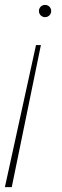

<svg xmlns="http://www.w3.org/2000/svg" viewBox="-32 -564 254 784"><path d="M-12 200H16L135 -380H115ZM127 -519C127 -505 138 -494 152 -494C166 -494 177 -505 177 -519C177 -533 166 -544 152 -544C138 -544 127 -533 127 -519Z"/></svg>

Font: Nacelle Thin
Style: Italic
Weight: 100
Italic angle: -12°
Designer: Sora Sagano
Foundry: Sora Sagano
Version: Version 1.000;FEAKit 1.0